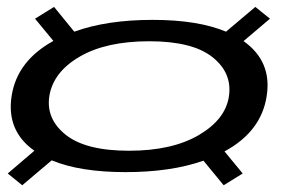

<svg xmlns="http://www.w3.org/2000/svg" viewBox="-20 -604 835 570"><path d="M353 -93Q217.5 -93 133.5 -128L46 -54L3 -89L82 -156.5Q-1.5 -215.5 14.5 -319Q30.5 -423 138.5 -482.5L84 -548.5L140.5 -583.5L200.5 -510Q297.5 -545 433 -545Q567.5 -545 651 -510L738 -583.5L781.5 -548.5L703 -482Q788.5 -421.5 771.5 -317.5Q755 -213 646.5 -154.5L700.5 -89L644 -54L584 -127Q487.5 -93 353 -93ZM363 -156.5Q491 -156.5 570.5 -203.2Q650 -250 659.8 -319Q669.5 -388 610.2 -434.8Q551 -481.5 423 -481.5Q295 -481.5 216.5 -435.8Q138 -390 126.5 -319Q116 -251 175.2 -203.8Q234.5 -156.5 363 -156.5Z"/></svg>

Font: Anybody UltraExpanded Regular
Style: Italic
Weight: 400
Width: 9
Italic angle: -10°
Designer: Tyler Finck
Foundry: Etcetera Type Company
Version: Version 1.010; ttfautohint (v1.8.3) -l 8 -r 50 -G 200 -x 14 